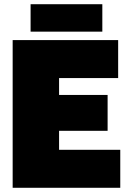

<svg xmlns="http://www.w3.org/2000/svg" viewBox="-20 -890 620 910"><path d="M40 0V-700H540V-520H260V-440H490V-270H260V-180H550V0ZM125 -740V-870H465V-740Z"/></svg>

Font: Tektur Black
Style: Regular
Weight: 900
Designer: Adam Jagosz
Foundry: Adam Jagosz
Version: Version 1.005;gftools[0.9.30]